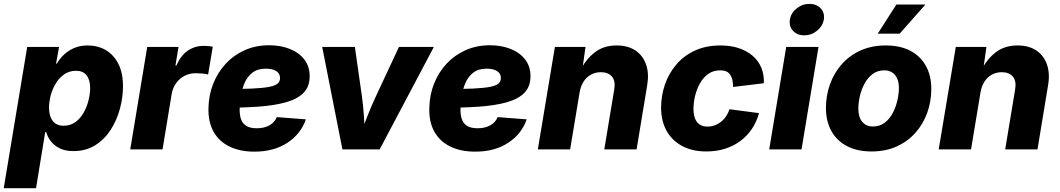

<svg xmlns="http://www.w3.org/2000/svg" viewBox="-44 -786 5577 1010"><path d="M-24.4 204.1 99.1 -539.1H266.6L251 -451.2H254.9Q270 -477.5 293.2 -499.3Q316.4 -521 347.4 -533.9Q378.4 -546.9 417 -546.9Q470.2 -546.9 512 -522.7Q553.7 -498.5 578.4 -450.7Q603 -402.8 603 -332Q603 -274.9 587.2 -215.1Q571.3 -155.3 539.1 -104.5Q506.8 -53.7 457.8 -22.5Q408.7 8.8 341.8 8.8Q299.8 8.8 270.5 -5.6Q241.2 -20 223.6 -42.7Q206.1 -65.4 199.2 -90.8H193.8L145.5 204.1ZM290.5 -124.5Q327.1 -124.5 353.5 -144.3Q379.9 -164.1 396.7 -194.6Q413.6 -225.1 421.9 -259.3Q430.2 -293.5 430.2 -322.8Q430.2 -365.7 411.6 -389.6Q393.1 -413.6 356 -413.6Q321.3 -413.6 294.9 -395.8Q268.6 -377.9 250.5 -348.9Q232.4 -319.8 223.1 -285.6Q213.9 -251.5 213.9 -218.8Q213.9 -174.8 233.6 -149.7Q253.4 -124.5 290.5 -124.5Z M641.1 0 730.5 -539.1H895L878.9 -441.4H883.8Q907.2 -494.6 944.3 -519.8Q981.4 -544.9 1027.8 -544.9Q1040.5 -544.9 1052.7 -543.7Q1064.9 -542.5 1075.2 -540L1050.8 -394Q1039.6 -397.5 1020.3 -399.2Q1001 -400.9 984.9 -400.9Q953.6 -400.9 927 -387.2Q900.4 -373.5 882.6 -348.9Q864.7 -324.2 858.9 -290.5L811 0Z M1293.9 11.7Q1217.8 11.7 1162.6 -15.4Q1107.4 -42.5 1078.9 -94.2Q1050.3 -146 1052.7 -219.2Q1054.2 -287.1 1077.9 -346.4Q1101.6 -405.8 1143.6 -450.9Q1185.5 -496.1 1243.4 -522Q1301.3 -547.9 1371.6 -547.9Q1431.6 -547.9 1480 -528.8Q1528.3 -509.8 1556.6 -473.4Q1585 -437 1585 -384.8Q1585 -330.6 1552.7 -297.6Q1520.5 -264.6 1459 -247.6Q1397.5 -230.5 1309.6 -224.6Q1221.7 -218.8 1110.8 -218.8L1127 -317.4Q1222.2 -317.4 1281.7 -320.1Q1341.3 -322.8 1373.3 -329.3Q1405.3 -335.9 1417.2 -347.2Q1429.2 -358.4 1429.2 -375.5Q1429.2 -398.9 1409.4 -411.9Q1389.6 -424.8 1354 -424.8Q1310.1 -424.8 1283 -403.1Q1255.9 -381.3 1241.9 -347.9Q1228 -314.5 1222.7 -278.8Q1217.3 -243.2 1216.8 -215.3Q1215.8 -185.5 1222.9 -161.9Q1230 -138.2 1250 -124.8Q1270 -111.3 1307.1 -111.3Q1346.2 -111.3 1373.8 -127Q1401.4 -142.6 1412.1 -169.9L1564.9 -158.2Q1539.1 -82 1468.3 -35.2Q1397.5 11.7 1293.9 11.7Z M1757.3 0 1650.9 -539.1H1822.8L1859.9 -278.8Q1867.2 -226.1 1870.6 -171.6Q1874 -117.2 1877 -57.6H1843.8Q1866.2 -117.2 1887.2 -171.4Q1908.2 -225.6 1933.1 -278.8L2054.7 -539.1H2238.3L1953.1 0Z M2455.6 11.7Q2379.4 11.7 2324.2 -15.4Q2269 -42.5 2240.5 -94.2Q2211.9 -146 2214.4 -219.2Q2215.8 -287.1 2239.5 -346.4Q2263.2 -405.8 2305.2 -450.9Q2347.2 -496.1 2405 -522Q2462.9 -547.9 2533.2 -547.9Q2593.3 -547.9 2641.6 -528.8Q2689.9 -509.8 2718.3 -473.4Q2746.6 -437 2746.6 -384.8Q2746.6 -330.6 2714.4 -297.6Q2682.1 -264.6 2620.6 -247.6Q2559.1 -230.5 2471.2 -224.6Q2383.3 -218.8 2272.5 -218.8L2288.6 -317.4Q2383.8 -317.4 2443.4 -320.1Q2502.9 -322.8 2534.9 -329.3Q2566.9 -335.9 2578.9 -347.2Q2590.8 -358.4 2590.8 -375.5Q2590.8 -398.9 2571 -411.9Q2551.3 -424.8 2515.6 -424.8Q2471.7 -424.8 2444.6 -403.1Q2417.5 -381.3 2403.6 -347.9Q2389.6 -314.5 2384.3 -278.8Q2378.9 -243.2 2378.4 -215.3Q2377.4 -185.5 2384.5 -161.9Q2391.6 -138.2 2411.6 -124.8Q2431.6 -111.3 2468.8 -111.3Q2507.8 -111.3 2535.4 -127Q2563 -142.6 2573.7 -169.9L2726.6 -158.2Q2700.7 -82 2629.9 -35.2Q2559.1 11.7 2455.6 11.7Z M3004.9 -299.3 2955.1 0H2785.2L2875 -539.1H3036.1L3016.6 -401.4L3003.9 -406.7Q3035.6 -472.2 3083.3 -509.5Q3130.9 -546.9 3199.7 -546.9Q3259.3 -546.9 3298.8 -520.3Q3338.4 -493.7 3354.7 -446.3Q3371.1 -398.9 3360.4 -336.9L3304.7 0H3134.8L3187 -314.5Q3194.8 -360.4 3175 -383.3Q3155.3 -406.2 3117.2 -406.2Q3087.9 -406.2 3064.2 -393.1Q3040.5 -379.9 3025.4 -356Q3010.3 -332 3004.9 -299.3Z M3671.9 10.7Q3597.7 10.7 3544.2 -18.1Q3490.7 -46.9 3462.2 -98.6Q3433.6 -150.4 3433.6 -219.7Q3433.6 -281.7 3453.6 -340.6Q3473.6 -399.4 3513.2 -446Q3552.7 -492.7 3611.3 -519.8Q3669.9 -546.9 3746.1 -546.9Q3798.8 -546.9 3841.6 -533Q3884.3 -519 3914.8 -492.9Q3945.3 -466.8 3960.7 -430.2Q3976.1 -393.6 3974.1 -348.1L3812.5 -328.6Q3812.5 -349.1 3808.8 -365.2Q3805.2 -381.3 3797.4 -392.8Q3789.6 -404.3 3776.6 -410.2Q3763.7 -416 3745.1 -416Q3708 -416 3681.4 -397Q3654.8 -377.9 3637.7 -346.9Q3620.6 -315.9 3612.3 -280.8Q3604 -245.6 3604 -213.4Q3604 -184.6 3611.8 -163.6Q3619.6 -142.6 3636.2 -131.3Q3652.8 -120.1 3678.2 -120.1Q3697.3 -120.1 3715.1 -126.5Q3732.9 -132.8 3748.3 -144.8Q3763.7 -156.7 3775.1 -173.6Q3786.6 -190.4 3793.5 -211.4L3948.7 -190.9Q3936 -144.5 3910.9 -107.4Q3885.7 -70.3 3850.1 -43.9Q3814.5 -17.6 3769.5 -3.4Q3724.6 10.7 3671.9 10.7Z M4002.4 0 4091.8 -539.1H4261.7L4172.4 0ZM4186.5 -600.1Q4149.4 -600.1 4127.4 -624Q4105.5 -647.9 4111.3 -682.6Q4116.7 -717.8 4146.7 -741.7Q4176.8 -765.6 4213.9 -765.6Q4251.5 -765.6 4273.4 -741.7Q4295.4 -717.8 4289.6 -682.6Q4283.7 -648.4 4253.9 -624.3Q4224.1 -600.1 4186.5 -600.1Z M4541 10.7Q4464.8 10.7 4411.1 -17.6Q4357.4 -45.9 4329.1 -97.4Q4300.8 -148.9 4300.8 -217.8Q4300.8 -284.2 4322.3 -343.5Q4343.8 -402.8 4384.5 -448.7Q4425.3 -494.6 4483.6 -520.8Q4542 -546.9 4615.2 -546.9Q4691.4 -546.9 4744.9 -518.8Q4798.3 -490.7 4826.7 -439.2Q4855 -387.7 4855 -318.4Q4855 -252.9 4834 -193.8Q4813 -134.8 4772.5 -88.6Q4731.9 -42.5 4673.6 -15.9Q4615.2 10.7 4541 10.7ZM4548.3 -120.6Q4584 -120.6 4610.1 -140.6Q4636.2 -160.6 4652.6 -192.1Q4668.9 -223.6 4676.8 -258.8Q4684.6 -293.9 4684.6 -323.7Q4684.6 -353 4675.3 -373.5Q4666 -394 4648.9 -405Q4631.8 -416 4607.9 -416Q4571.8 -416 4545.9 -396.2Q4520 -376.5 4503.4 -345.2Q4486.8 -314 4479 -279.1Q4471.2 -244.1 4471.2 -213.9Q4471.2 -169.9 4491.7 -145.3Q4512.2 -120.6 4548.3 -120.6ZM4573.2 -608.9 4671.4 -762.2H4824.2L4688.5 -608.9Z M5113.8 -299.3 5064 0H4894L4983.9 -539.1H5145L5125.5 -401.4L5112.8 -406.7Q5144.5 -472.2 5192.1 -509.5Q5239.7 -546.9 5308.6 -546.9Q5368.2 -546.9 5407.7 -520.3Q5447.3 -493.7 5463.6 -446.3Q5480 -398.9 5469.2 -336.9L5413.6 0H5243.7L5295.9 -314.5Q5303.7 -360.4 5283.9 -383.3Q5264.2 -406.2 5226.1 -406.2Q5196.8 -406.2 5173.1 -393.1Q5149.4 -379.9 5134.3 -356Q5119.1 -332 5113.8 -299.3Z"/></svg>

Font: Inter 18pt ExtraBold
Style: Italic
Weight: 800
Italic angle: -9.3988°
Designer: Rasmus Andersson
Foundry: rsms
Version: Version 4.001;git-66647c0bb